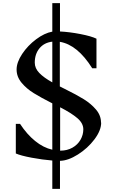

<svg xmlns="http://www.w3.org/2000/svg" viewBox="-20 -1006 740 1226"><path d="M363 21V200H314V19Q251 14 182 1Q113 -12 81 -26V-215H108Q152 -148 204.5 -105.5Q257 -63 314 -50V-346Q241 -383 195 -411.5Q149 -440 117.5 -478Q86 -516 86 -562Q86 -608 121.5 -661.5Q157 -715 210.5 -755Q264 -795 314 -804V-986H363V-805Q424 -802 493.5 -788.5Q563 -775 596 -759V-570H569Q475 -720 362 -739V-454L394 -438Q469 -401 515 -372.5Q561 -344 593 -306.5Q625 -269 625 -223H626Q626 -173 583 -116Q540 -59 477.5 -19.5Q415 20 363 21ZM314 -480V-740Q262 -734 232 -697.5Q202 -661 202 -606Q202 -570 231 -540Q260 -510 314 -480ZM512 -180Q512 -219 474 -251.5Q436 -284 364 -321V-44H365Q409 -44 442.5 -63Q476 -82 494 -113.5Q512 -145 512 -180Z"/></svg>

Font: Inknut Antiqua Light
Style: Regular
Weight: 300
Designer: Claus Eggers Sørensen
Foundry: Claus Eggers Sørensen
Version: Version 1.003; ttfautohint (v1.8.2) -l 8 -r 50 -G 200 -x 14 